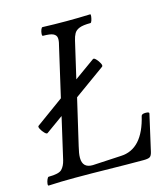

<svg xmlns="http://www.w3.org/2000/svg" viewBox="-102 -749 731 833"><g transform="rotate(-15 263.0 -332.5)"><path d="M14 3Q10 3 11 -6Q12 -15 16 -24.5Q20 -34 24 -34Q70 -34 83.5 -48Q97 -62 103 -87L146 -274L68 -218Q64 -215 55 -224Q46 -233 40 -244.5Q34 -256 39 -259L163 -349L215 -575Q220 -593 218.5 -605.5Q217 -618 204 -624.5Q191 -631 158 -631Q154 -631 154.5 -640.5Q155 -650 158.5 -659Q162 -668 166 -668Q193 -667 219.5 -666.5Q246 -666 273 -666Q300 -666 326.5 -666.5Q353 -667 380 -668Q383 -668 382 -659Q381 -650 378 -640.5Q375 -631 371 -631Q338 -631 321.5 -624.5Q305 -618 298 -605.5Q291 -593 287 -575L249 -411L341 -477Q346 -481 355 -471.5Q364 -462 370 -450.5Q376 -439 371 -435L232 -335L184 -129Q180 -113 178 -100.5Q176 -88 176 -78Q176 -32 222 -33L350 -40Q449 -44 482 -185Q485 -193 501 -193Q519 -193 517 -186L480 -23Q476 -6 468 -1.5Q460 3 440 3Q363 3 286 1.5Q209 0 132 0Q70 0 14 3Z"/></g></svg>

Font: Junicode Two Beta Condensed
Style: Italic
Weight: 400
Width: 3
Italic angle: -9°
Version: Version 1.053; ttfautohint (v1.8.4)